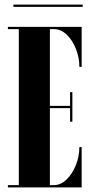

<svg xmlns="http://www.w3.org/2000/svg" viewBox="-20 -817 402 837"><path d="M14.5 0V-10H62V-690H14.5V-700H336V-525.5H326Q326 -566 311 -603.8Q296 -641.5 271 -665.8Q246 -690 215.5 -690H197.5V-355.5H285.5V-415.5H295.5V-286.5H285.5V-345.5H197.5V-10H215Q245 -10 270.2 -34.5Q295.5 -59 310.8 -97.2Q326 -135.5 326 -176H336V0ZM38.5 -787V-797H340.5V-787Z"/></svg>

Font: Imbue 100pt ExtraBold
Style: Regular
Weight: 800
Designer: Tyler Finck
Foundry: Etcetera Type Company
Version: Version 1.102; ttfautohint (v1.8.3)